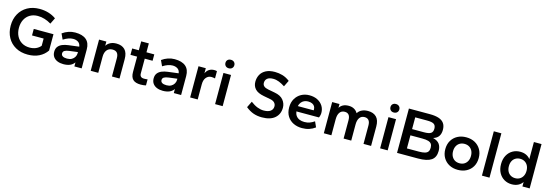

<svg xmlns="http://www.w3.org/2000/svg" viewBox="22 -1733 7973 2794"><g transform="rotate(15 4009.0 -336.5)"><path d="M390 10Q284 10 205.5 -34.5Q127 -79 85 -156.5Q43 -234 43 -334Q43 -434 85.5 -511.5Q128 -589 206 -633.5Q284 -678 390 -678Q459 -678 522 -659.5Q585 -641 638 -603L593 -511Q545 -540 494 -556Q443 -572 390 -572Q323 -572 272.5 -542Q222 -512 194.5 -458.5Q167 -405 167 -334Q167 -264 194.5 -210Q222 -156 272.5 -126Q323 -96 390 -96Q443 -96 485 -114.5Q527 -133 555 -167V-276H380V-374H677V-128Q632 -62 559.5 -26Q487 10 390 10Z M927 10Q877 10 837.5 -6Q798 -22 775.5 -53.5Q753 -85 753 -131Q753 -178 775.5 -207.5Q798 -237 837.5 -253.5Q877 -270 927 -276L1086 -296Q1080 -342 1048.5 -362.5Q1017 -383 973 -383Q940 -383 904.5 -371Q869 -359 826 -332L787 -416Q830 -447 878.5 -463.5Q927 -480 978 -480Q1088 -480 1145 -431.5Q1202 -383 1202 -286V0H1092V-61Q1066 -24 1025 -7Q984 10 927 10ZM959 -82Q1000 -82 1028.5 -98Q1057 -114 1072.5 -141Q1088 -168 1088 -197V-215L963 -199Q916 -193 893 -179Q870 -165 870 -137Q870 -110 893 -96Q916 -82 959 -82Z M1338 0V-470H1448V-406Q1469 -440 1507 -460Q1545 -480 1600 -480Q1681 -480 1726.5 -434Q1772 -388 1772 -292V0H1658V-275Q1658 -329 1635.5 -355Q1613 -381 1567 -381Q1513 -381 1482.5 -344.5Q1452 -308 1452 -243V0Z M2091 6Q2011 6 1974 -30Q1937 -66 1937 -142V-374H1837V-470H1937V-604H2052V-470H2170V-374H2052V-152Q2052 -121 2068 -105.5Q2084 -90 2116 -90Q2128 -90 2144.5 -91Q2161 -92 2170 -94V-3Q2156 1 2134.5 3.5Q2113 6 2091 6Z M2425 10Q2375 10 2335.5 -6Q2296 -22 2273.5 -53.5Q2251 -85 2251 -131Q2251 -178 2273.5 -207.5Q2296 -237 2335.5 -253.5Q2375 -270 2425 -276L2584 -296Q2578 -342 2546.5 -362.5Q2515 -383 2471 -383Q2438 -383 2402.5 -371Q2367 -359 2324 -332L2285 -416Q2328 -447 2376.5 -463.5Q2425 -480 2476 -480Q2586 -480 2643 -431.5Q2700 -383 2700 -286V0H2590V-61Q2564 -24 2523 -7Q2482 10 2425 10ZM2457 -82Q2498 -82 2526.5 -98Q2555 -114 2570.5 -141Q2586 -168 2586 -197V-215L2461 -199Q2414 -193 2391 -179Q2368 -165 2368 -137Q2368 -110 2391 -96Q2414 -82 2457 -82Z M2836 0V-470H2946V-393Q2965 -436 2998 -456Q3031 -476 3072 -476Q3086 -476 3097 -474.5Q3108 -473 3114 -470V-361Q3100 -364 3086 -366Q3072 -368 3059 -368Q3012 -368 2981 -331.5Q2950 -295 2950 -227V0Z M3212 0V-470H3326V0ZM3269 -555Q3238 -555 3220 -573.5Q3202 -592 3202 -620Q3202 -648 3220 -665.5Q3238 -683 3269 -683Q3299 -683 3317.5 -665Q3336 -647 3336 -619Q3336 -591 3317.5 -573Q3299 -555 3269 -555Z M3917 10Q3847 10 3789 -10.5Q3731 -31 3673 -78L3719 -172Q3773 -131 3822 -112Q3871 -93 3917 -93Q3984 -93 4019.5 -119Q4055 -145 4055 -192Q4055 -224 4033 -247Q4011 -270 3968 -278L3867 -297Q3775 -314 3734 -358Q3693 -402 3693 -467Q3693 -525 3718.5 -573Q3744 -621 3797.5 -649.5Q3851 -678 3934 -678Q3992 -678 4048 -662Q4104 -646 4159 -604L4113 -510Q4067 -540 4023.5 -557.5Q3980 -575 3936 -575Q3876 -575 3846.5 -550.5Q3817 -526 3817 -484Q3817 -452 3839 -433Q3861 -414 3904 -406L4005 -387Q4096 -371 4137.5 -319.5Q4179 -268 4179 -205Q4179 -107 4112 -48.5Q4045 10 3917 10Z M4522 10Q4450 10 4392 -18Q4334 -46 4299.5 -100.5Q4265 -155 4265 -235Q4265 -310 4297.5 -365Q4330 -420 4384.5 -450Q4439 -480 4507 -480Q4577 -480 4629 -453.5Q4681 -427 4710 -381Q4739 -335 4739 -276Q4739 -259 4734 -238Q4729 -217 4722 -204H4382Q4387 -165 4406.5 -138.5Q4426 -112 4458 -98.5Q4490 -85 4533 -85Q4578 -85 4613.5 -98.5Q4649 -112 4682 -135L4719 -53Q4678 -22 4629 -6Q4580 10 4522 10ZM4382 -284H4620Q4621 -287 4621.5 -289.5Q4622 -292 4622 -294Q4622 -323 4610 -343.5Q4598 -364 4573 -376Q4548 -388 4510 -388Q4478 -388 4451.5 -375.5Q4425 -363 4407 -339.5Q4389 -316 4382 -284Z M4850 0V-470H4960V-412Q4980 -445 5014.5 -462.5Q5049 -480 5098 -480Q5146 -480 5181 -460Q5216 -440 5235 -405Q5257 -442 5297 -461Q5337 -480 5389 -480Q5471 -480 5516.5 -434Q5562 -388 5562 -292V0H5448V-275Q5448 -329 5426.5 -355Q5405 -381 5364 -381Q5315 -381 5289 -344.5Q5263 -308 5263 -243V0H5148V-275Q5148 -329 5127 -355Q5106 -381 5065 -381Q5016 -381 4990 -344.5Q4964 -308 4964 -243V0Z M5698 0V-470H5812V0ZM5755 -555Q5724 -555 5706 -573.5Q5688 -592 5688 -620Q5688 -648 5706 -665.5Q5724 -683 5755 -683Q5785 -683 5803.5 -665Q5822 -647 5822 -619Q5822 -591 5803.5 -573Q5785 -555 5755 -555Z M5953 0V-668H6270Q6349 -668 6402.5 -650.5Q6456 -633 6483.5 -595Q6511 -557 6511 -495Q6511 -438 6486 -400Q6461 -362 6404 -345Q6472 -328 6501.5 -287.5Q6531 -247 6531 -183Q6531 -86 6467.5 -43Q6404 0 6270 0ZM6075 -100H6254Q6311 -100 6344.5 -109.5Q6378 -119 6392.5 -141Q6407 -163 6407 -198Q6407 -234 6392.5 -255.5Q6378 -277 6344.5 -287Q6311 -297 6254 -297H6075ZM6075 -391H6254Q6328 -391 6357.5 -411Q6387 -431 6387 -480Q6387 -528 6358 -548Q6329 -568 6254 -568H6075Z M6869 10Q6795 10 6738.5 -20.5Q6682 -51 6649.5 -106Q6617 -161 6617 -235Q6617 -309 6649.5 -364Q6682 -419 6738.5 -449.5Q6795 -480 6869 -480Q6944 -480 7000 -449.5Q7056 -419 7088.5 -364Q7121 -309 7121 -235Q7121 -161 7089 -106Q7057 -51 7000 -20.5Q6943 10 6869 10ZM6869 -89Q6910 -89 6940 -107Q6970 -125 6987 -158Q7004 -191 7004 -235Q7004 -280 6987 -312.5Q6970 -345 6940 -363Q6910 -381 6869 -381Q6829 -381 6798.5 -363Q6768 -345 6751 -312.5Q6734 -280 6734 -235Q6734 -191 6751 -158Q6768 -125 6798 -107Q6828 -89 6869 -89Z M7232 0V-668H7346V0Z M7682 10Q7619 10 7568 -19.5Q7517 -49 7487 -104Q7457 -159 7457 -235Q7457 -311 7487 -366Q7517 -421 7568 -450.5Q7619 -480 7682 -480Q7735 -480 7774 -461Q7813 -442 7836 -410V-668H7951V0H7842V-68Q7820 -33 7779 -11.5Q7738 10 7682 10ZM7708 -89Q7747 -89 7777 -107Q7807 -125 7824 -158Q7841 -191 7841 -235Q7841 -280 7824 -312.5Q7807 -345 7777 -363Q7747 -381 7708 -381Q7669 -381 7638.5 -363Q7608 -345 7591.5 -312.5Q7575 -280 7575 -235Q7575 -191 7591.5 -158Q7608 -125 7638.5 -107Q7669 -89 7708 -89Z"/></g></svg>

Font: Gantari SemiBold
Style: Regular
Weight: 600
Designer: Anugrah Pasau
Foundry: Lafontype
Version: Version 1.000; ttfautohint (v1.8.3)